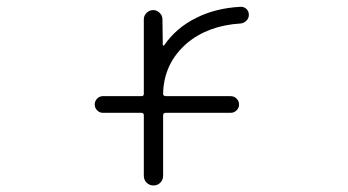

<svg xmlns="http://www.w3.org/2000/svg" viewBox="-20 -575 1040 573"><path d="M465.8 -441.4Q465.8 -439.5 467.3 -439Q468.8 -438.5 469.7 -439.5Q505.9 -492.2 565.4 -521.5Q623 -550.8 698.2 -554.7Q698.2 -554.7 699.2 -554.7Q709 -554.7 715.8 -547.9Q722.7 -541 722.7 -530.8Q722.7 -520.5 715.3 -513.2Q708 -505.9 698.2 -504.9Q600.6 -499 537.1 -445.3Q468.8 -385.7 466.8 -295.9Q466.8 -288.1 474.6 -288.1H668Q678.7 -288.1 686 -280.8Q693.4 -273.4 693.4 -263.2Q693.4 -252.9 686 -245.6Q678.7 -238.3 668 -238.3H474.6Q466.8 -238.3 466.8 -230.5V-50.8Q466.8 -38.1 458.5 -29.8Q450.2 -21.5 438 -21.5Q425.8 -21.5 417.5 -29.8Q409.2 -38.1 409.2 -50.8V-230.5Q409.2 -238.3 402.3 -238.3H287.1Q277.3 -238.3 270 -245.6Q262.7 -252.9 262.7 -263.2Q262.7 -273.4 270 -280.8Q277.3 -288.1 287.1 -288.1H402.3Q409.2 -288.1 409.2 -294.9V-517.6Q409.2 -528.3 417.5 -536.6Q425.8 -544.9 437.5 -544.9Q448.2 -544.9 456.5 -536.6Q464.8 -528.3 464.8 -517.6Z"/></svg>

Font: Rounded-X Mgen+ 1m light
Style: Regular
Weight: 200
Designer: [Source Han Sans]
Ryoko NISHIZUKA  (kana & ideographs); Paul D. Hunt (Latin, Greek & Cyrillic); Wenlong ZHANG  (bopomofo
Version: Version 1.059.20150602